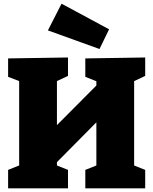

<svg xmlns="http://www.w3.org/2000/svg" viewBox="-20 -1022 832 1042"><path d="M768 -710V-610L708 -582V-124L768 -100V0H443V-100L503 -124V-358L289 -142V-124L349 -100V0H24V-100L84 -124V-582L24 -605V-705L349 -710V-610L289 -582V-343L503 -558V-581L443 -605V-705ZM572 -863 520 -756 240 -857 314 -1002Z"/></svg>

Font: Bitter Pro Black
Style: Regular
Weight: 900
Designer: Sol Matas, and Bitter project Authors
Foundry: Sol Matas
Version: Version 1.010